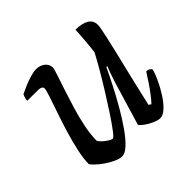

<svg xmlns="http://www.w3.org/2000/svg" viewBox="-128 -641 783 783"><g transform="rotate(-45 263.5 -250.0)"><path d="M165 0Q150 0 130.5 -9Q111 -18 92.5 -31Q74 -44 61 -56.5Q48 -69 46 -75Q46 -104 55 -145.5Q64 -187 77.5 -231.5Q91 -276 105 -316Q119 -356 128 -384Q137 -412 137 -419Q137 -434 110 -434H51Q51 -442 54 -451Q57 -460 59 -464Q73 -471 93 -479.5Q113 -488 133.5 -494Q154 -500 167 -500Q190 -500 205.5 -487.5Q221 -475 221 -456Q221 -449 212.5 -423.5Q204 -398 191.5 -360.5Q179 -323 166 -280Q153 -237 144.5 -195Q136 -153 136 -118Q145 -104 163 -91Q181 -78 189 -78Q194 -78 211.5 -101Q229 -124 253 -160.5Q277 -197 302.5 -238Q328 -279 350 -317Q372 -355 385 -380Q388 -403 391 -439Q394 -475 395 -500Q432 -500 453 -487.5Q474 -475 474 -449Q474 -437 463 -387.5Q452 -338 432.5 -258Q413 -178 389 -73L399 -66Q409 -76 424 -95.5Q439 -115 454 -137.5Q469 -160 479 -176Q488 -176 494.5 -172Q501 -168 503 -163Q498 -142 485 -114.5Q472 -87 455 -60.5Q438 -34 419.5 -17Q401 0 385 0Q372 0 353 -8.5Q334 -17 319 -28Q304 -39 301 -46L357 -233Q365 -257 371.5 -276Q378 -295 382 -301L377 -304Q361 -270 340 -229Q319 -188 295.5 -147.5Q272 -107 248.5 -73.5Q225 -40 203.5 -20Q182 0 165 0Z"/></g></svg>

Font: Texturina 72pt 72pt Medium
Style: Italic
Weight: 500
Italic angle: -11°
Designer: Guillermo Torres Carreño
Foundry: Omnibus-Type
Version: Version 1.002; ttfautohint (v1.8.3)